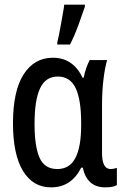

<svg xmlns="http://www.w3.org/2000/svg" viewBox="-20 -798 540 828"><path d="M200 10Q122 10 79 -61Q36 -132 36 -266Q36 -406 82 -477.5Q128 -549 208 -549Q295 -549 336 -463H341Q345 -484 352 -504.5Q359 -525 367 -539H442Q432 -505 426 -454Q420 -403 420 -345V-138Q420 -69 457 -69Q470 -69 484 -74V0Q470 10 434 10Q355 10 337 -75H330Q288 10 200 10ZM227 -69Q280 -69 305 -116.5Q330 -164 330 -258V-268Q330 -369 306 -418.5Q282 -468 229 -468Q177 -468 153 -417.5Q129 -367 129 -263Q129 -167 150.5 -118Q172 -69 227 -69ZM227 -615Q230 -626 234.5 -648.5Q239 -671 243.5 -697Q248 -723 252 -745Q256 -767 257 -778H346V-769Q334 -733 317.5 -688Q301 -643 282 -606H227Z"/></svg>

Font: Noto Sans Mono ExtraCondensed Medium
Style: Regular
Weight: 500
Width: 2
Designer: Monotype Design Team
Foundry: Monotype Imaging Inc.
Version: Version 2.014